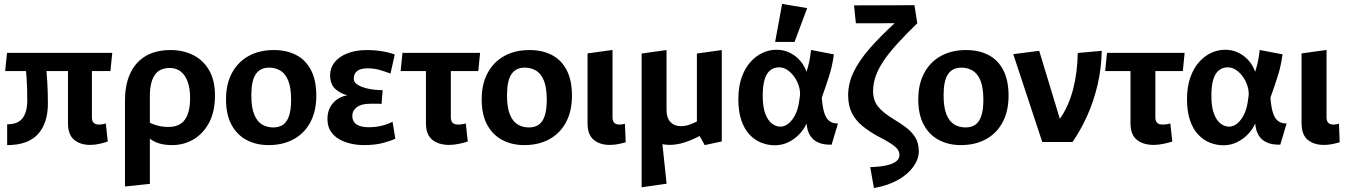

<svg xmlns="http://www.w3.org/2000/svg" viewBox="-20 -718 6820 971"><path d="M16.2 15.8V-89.3Q71.4 -89.3 94.7 -121Q117.9 -152.7 117.9 -210.4Q117.9 -241.6 117.1 -269.6Q116.3 -297.5 114.4 -324.7Q112.6 -351.8 108.8 -379.4L209.4 -403.3Q216.3 -356.9 219.3 -301.2Q222.2 -245.4 222.2 -194.3Q222.2 -95.4 172.1 -39.8Q121.9 15.8 16.2 15.8ZM436.5 14.9Q386.3 14.9 355 -10.9Q323.8 -36.7 323.8 -95V-376.9L444.8 -394.4V-124.2Q444.8 -106 453.6 -97Q462.4 -88.1 479 -88.1Q498.1 -88.1 515 -94L525.1 -2.3Q509.6 3.3 484.7 9.1Q459.7 14.9 436.5 14.9ZM6.1 -358.6 15.4 -450.5H547.7L538.5 -358.6Z M612.1 225.1V-208.7Q612.1 -289.2 638.4 -346.3Q664.7 -403.5 716.1 -434.2Q767.5 -464.9 842.7 -464.9Q906.9 -464.9 957.6 -439.2Q1008.3 -413.5 1037.8 -362.4Q1067.2 -311.4 1067.2 -235.1Q1067.2 -153.7 1037.5 -97.7Q1007.7 -41.7 958.4 -13Q909.2 15.7 851.7 15.7Q814.6 15.7 788.8 8.4Q763.1 1.1 744.6 -11.9Q726.2 -24.9 708.6 -41.2V-114.1Q734.1 -96.6 764.9 -86.3Q795.7 -76 832.3 -76Q888.8 -76 915.1 -113Q941.4 -150.1 941.4 -220.5Q941.4 -270.5 929.2 -304.4Q917 -338.4 894.2 -356.3Q871.3 -374.2 838.8 -374.2Q785.6 -374.2 761.7 -337.4Q737.9 -300.6 737.9 -233.6V211.9Z M1338.2 15.8Q1276.2 15.8 1227.6 -9.8Q1178.9 -35.3 1151 -86.6Q1123 -137.9 1123 -215.5Q1123 -293.5 1153.3 -349.3Q1183.5 -405.2 1237.7 -435Q1291.8 -464.9 1364.7 -464.9Q1430.3 -464.9 1478.5 -439.5Q1526.7 -414.2 1553.2 -362.9Q1579.6 -311.6 1579.6 -233.5Q1579.6 -156.5 1549.9 -100.4Q1520.1 -44.3 1465.9 -14.3Q1411.7 15.8 1338.2 15.8ZM1361.9 -73.5Q1392.3 -73.5 1412.4 -88Q1432.4 -102.5 1442.3 -133.7Q1452.2 -164.8 1452.2 -212.5Q1452.2 -274.9 1437.6 -310.6Q1422.9 -346.3 1397.6 -361.1Q1372.3 -376 1340.9 -376Q1295.9 -376 1273.4 -342.7Q1251 -309.4 1251 -236.5Q1251 -175 1265.6 -139.1Q1280.3 -103.2 1305.4 -88.3Q1330.4 -73.5 1361.9 -73.5Z M1820.1 15.8Q1788.7 15.8 1756.4 8.9Q1724 1.9 1696.7 -13.2Q1669.4 -28.4 1652.7 -53.7Q1636 -78.9 1636 -116.6Q1636 -163.9 1663.6 -196.1Q1691.3 -228.3 1736.3 -236Q1698.9 -246.2 1674.2 -269.6Q1649.5 -292.9 1649.5 -338.7Q1649.5 -375 1672.5 -403.5Q1695.5 -432.1 1737.6 -448.5Q1779.7 -464.9 1835.1 -464.9Q1875.2 -464.9 1913.6 -458.5Q1952 -452.1 1976.5 -442L1954.7 -346Q1932.6 -354.5 1902.9 -363.5Q1873.1 -372.4 1839.5 -372.4Q1803.3 -372.4 1786.2 -358.9Q1769.1 -345.4 1769.1 -319.4Q1769.1 -302 1789 -289.2Q1809 -276.4 1842.4 -269.4Q1875.9 -262.4 1915.2 -261.9L1909.7 -192.7Q1904.2 -193.1 1891.7 -193.4Q1879.1 -193.6 1866.1 -193.6Q1853 -193.6 1844.5 -193.1Q1804.8 -192 1783.2 -175Q1761.6 -157.9 1761.6 -132.3Q1761.6 -103.9 1782.5 -89.2Q1803.4 -74.6 1844.2 -74.6Q1880.8 -74.6 1912.9 -82.7Q1944.9 -90.8 1965.1 -102.6L1979.3 -16.7Q1960.3 -7.1 1919.1 4.4Q1877.9 15.8 1820.1 15.8Z M2251.2 14.9Q2198.9 14.9 2166.5 -10.9Q2134.2 -36.7 2134.2 -95V-379.7L2260 -397.2V-124.2Q2260 -106 2269.1 -97Q2278.2 -88.1 2295.3 -88.1Q2318.2 -88.1 2335.6 -94L2345.7 -2.3Q2329.6 3.3 2302.3 9.1Q2275 14.9 2251.2 14.9ZM2006.1 -358.6 2015.4 -450.5H2408L2398.8 -358.6Z M2631.2 15.8Q2569.2 15.8 2520.6 -9.8Q2471.9 -35.3 2444 -86.6Q2416 -137.9 2416 -215.5Q2416 -293.5 2446.3 -349.3Q2476.5 -405.2 2530.7 -435Q2584.8 -464.9 2657.7 -464.9Q2723.3 -464.9 2771.5 -439.5Q2819.7 -414.2 2846.2 -362.9Q2872.6 -311.6 2872.6 -233.5Q2872.6 -156.5 2842.9 -100.4Q2813.1 -44.3 2758.9 -14.3Q2704.7 15.8 2631.2 15.8ZM2654.9 -73.5Q2685.3 -73.5 2705.4 -88Q2725.4 -102.5 2735.3 -133.7Q2745.2 -164.8 2745.2 -212.5Q2745.2 -274.9 2730.6 -310.6Q2715.9 -346.3 2690.6 -361.1Q2665.3 -376 2633.9 -376Q2588.9 -376 2566.4 -342.7Q2544 -309.4 2544 -236.5Q2544 -175 2558.6 -139.1Q2573.3 -103.2 2598.4 -88.3Q2623.4 -73.5 2654.9 -73.5Z M3064.1 14.9Q3013.9 14.9 2982.6 -10.9Q2951.4 -36.7 2951.4 -95V-447.9L3077.7 -465.4V-124.2Q3077.7 -106 3086.5 -97Q3095.4 -88.1 3111.9 -88.1Q3128.9 -88.1 3140.5 -92.4L3144.2 1.5Q3129.7 6 3108.3 10.4Q3086.8 14.9 3064.1 14.9Z M3327.8 -10 3351.2 211.1 3224.9 229.1V-222.2H3327.8ZM3544 15.8 3518.1 -30.2Q3497.6 -19.2 3472.2 -8.6Q3446.8 2 3420.1 8.4Q3393.3 14.7 3368 14.7Q3327.1 14.7 3294.7 -0.1Q3262.3 -15 3243.6 -45.3Q3224.9 -75.6 3224.9 -121.1V-447.3L3350.8 -464.9V-162.2Q3350.8 -121.6 3370.8 -100.8Q3390.8 -79.9 3423.5 -79.9Q3444.9 -79.9 3466.1 -87.3Q3487.3 -94.8 3504.4 -103.4V-447.3L3630.2 -464.9V-2.7Z M3898.7 16.7Q3863.1 16.7 3829.9 3.6Q3796.7 -9.5 3770.5 -37.4Q3744.3 -65.3 3729.2 -109.6Q3714 -154 3714 -216Q3714 -279.3 3730.7 -326.2Q3747.3 -373 3775.1 -404.2Q3802.8 -435.4 3836.8 -450.8Q3870.8 -466.3 3905.5 -466.3Q3940.3 -466.3 3966.8 -454.6Q3993.3 -443 4012.3 -425.5Q4031.3 -407.9 4042.7 -389Q4054.1 -370 4058.7 -354.9Q4066.5 -378.9 4072.2 -404.6Q4077.8 -430.3 4081.7 -465.3L4197.1 -443.1Q4189.9 -386.7 4173.2 -333.6Q4156.4 -280.6 4136 -224.3Q4139.7 -173.3 4149.6 -144.5Q4159.5 -115.8 4176.7 -104.5Q4193.8 -93.1 4217.8 -93.6L4185.8 13.5Q4166.4 14.6 4145.4 10.9Q4124.5 7.2 4105.8 -3.9Q4087.2 -15 4074.7 -36.6Q4062.3 -58.3 4058.9 -93.1Q4046 -63.7 4021.7 -38.6Q3997.5 -13.5 3966 1.6Q3934.5 16.7 3898.7 16.7ZM3926.6 -77.5Q3959.7 -77.5 3987.7 -114.6Q4015.7 -151.8 4022.9 -215.1Q4023.9 -221.3 4024.8 -227.9Q4025.7 -234.6 4026.2 -240.3Q4026.5 -265.1 4017.9 -289.2Q4009.3 -313.2 3994.2 -333.2Q3979.1 -353.2 3960.3 -365.3Q3941.4 -377.4 3920.2 -377.4Q3894 -377.4 3875.2 -362.4Q3856.4 -347.4 3846.9 -315.7Q3837.3 -284.1 3837.3 -234.9Q3837.3 -176.9 3850.5 -142.4Q3863.7 -107.9 3884.3 -92.7Q3905 -77.5 3926.6 -77.5ZM3900.1 -505.9 3935.4 -698.2 4062.1 -676.9 3998.2 -505.9Z M4399.8 233 4380.9 127.4Q4430.9 125.5 4463.5 118.3Q4496 111 4512.4 97.9Q4528.8 84.8 4528.8 66.3Q4528.8 49.5 4518.8 36.4Q4508.8 23.3 4484.6 7.5Q4460.4 -8.3 4417.2 -30.4Q4374.9 -53.6 4341.4 -81Q4307.9 -108.4 4288.6 -145.9Q4269.3 -183.5 4269.3 -236.4Q4269.3 -296.9 4297.6 -355.1Q4325.9 -413.3 4378.8 -473.6Q4431.6 -533.9 4504.7 -600.6L4308.4 -600.2L4299.1 -690.8L4604.7 -691.7L4618.9 -600.6Q4560.2 -543.5 4517.9 -496.8Q4475.5 -450.1 4448.6 -410Q4421.6 -369.9 4408.6 -332.6Q4395.5 -295.3 4395.5 -256.9Q4395.5 -211.3 4419.7 -180.1Q4443.9 -148.9 4499.5 -115.3Q4533.5 -95.2 4562.4 -73.3Q4591.4 -51.4 4609 -22.8Q4626.6 5.8 4626.6 47.4Q4626.6 85.9 4599.8 124.1Q4573.1 162.3 4522.6 191.3Q4472.2 220.3 4399.8 233Z M4839.2 15.8Q4777.2 15.8 4728.6 -9.8Q4679.9 -35.3 4652 -86.6Q4624 -137.9 4624 -215.5Q4624 -293.5 4654.3 -349.3Q4684.5 -405.2 4738.7 -435Q4792.8 -464.9 4865.7 -464.9Q4931.3 -464.9 4979.5 -439.5Q5027.7 -414.2 5054.2 -362.9Q5080.6 -311.6 5080.6 -233.5Q5080.6 -156.5 5050.9 -100.4Q5021.1 -44.3 4966.9 -14.3Q4912.7 15.8 4839.2 15.8ZM4862.9 -73.5Q4893.3 -73.5 4913.4 -88Q4933.4 -102.5 4943.3 -133.7Q4953.2 -164.8 4953.2 -212.5Q4953.2 -274.9 4938.6 -310.6Q4923.9 -346.3 4898.6 -361.1Q4873.3 -376 4841.9 -376Q4796.9 -376 4774.4 -342.7Q4752 -309.4 4752 -236.5Q4752 -175 4766.6 -139.1Q4781.3 -103.2 4806.4 -88.3Q4831.4 -73.5 4862.9 -73.5Z M5251 0 5104.4 -444.1 5235.5 -461.1 5340 -117Q5383.9 -179.4 5406.3 -264.1Q5428.7 -348.9 5430.6 -450L5552 -461.1Q5549.7 -368.7 5530.2 -286.6Q5510.7 -204.5 5478.5 -133Q5446.3 -61.5 5404.2 0Z M5814.2 14.9Q5761.9 14.9 5729.5 -10.9Q5697.2 -36.7 5697.2 -95V-379.7L5823 -397.2V-124.2Q5823 -106 5832.1 -97Q5841.2 -88.1 5858.3 -88.1Q5881.2 -88.1 5898.6 -94L5908.7 -2.3Q5892.6 3.3 5865.3 9.1Q5838 14.9 5814.2 14.9ZM5569.1 -358.6 5578.4 -450.5H5971L5961.8 -358.6Z M6167.7 16.7Q6132.1 16.7 6098.9 3.6Q6065.7 -9.5 6039.5 -37.4Q6013.3 -65.3 5998.2 -109.6Q5983 -154 5983 -216Q5983 -279.3 5999.7 -326.2Q6016.3 -373 6044.1 -404.2Q6071.8 -435.4 6105.8 -450.8Q6139.8 -466.3 6174.5 -466.3Q6209.3 -466.3 6235.8 -454.6Q6262.3 -443 6281.3 -425.5Q6300.3 -407.9 6311.7 -389Q6323.1 -370 6327.7 -354.9Q6335.5 -378.9 6341.2 -404.6Q6346.8 -430.3 6350.7 -465.3L6466.1 -443.1Q6458.9 -386.7 6442.2 -333.6Q6425.4 -280.6 6405 -224.3Q6408.7 -173.3 6418.6 -144.5Q6428.5 -115.8 6445.7 -104.5Q6462.8 -93.1 6486.8 -93.6L6454.8 13.5Q6435.4 14.6 6414.4 10.9Q6393.5 7.2 6374.8 -3.9Q6356.2 -15 6343.7 -36.6Q6331.3 -58.3 6327.9 -93.1Q6315 -63.7 6290.7 -38.6Q6266.5 -13.5 6235 1.6Q6203.5 16.7 6167.7 16.7ZM6195.6 -77.5Q6228.7 -77.5 6256.7 -114.6Q6284.7 -151.8 6291.9 -215.1Q6292.9 -221.3 6293.8 -227.9Q6294.7 -234.6 6295.2 -240.3Q6295.5 -265.1 6286.9 -289.2Q6278.3 -313.2 6263.2 -333.2Q6248.1 -353.2 6229.3 -365.3Q6210.4 -377.4 6189.2 -377.4Q6163 -377.4 6144.2 -362.4Q6125.4 -347.4 6115.9 -315.7Q6106.3 -284.1 6106.3 -234.9Q6106.3 -176.9 6119.5 -142.4Q6132.7 -107.9 6153.3 -92.7Q6174 -77.5 6195.6 -77.5Z M6675.1 14.9Q6624.9 14.9 6593.6 -10.9Q6562.4 -36.7 6562.4 -95V-447.9L6688.7 -465.4V-124.2Q6688.7 -106 6697.5 -97Q6706.4 -88.1 6722.9 -88.1Q6739.9 -88.1 6751.5 -92.4L6755.2 1.5Q6740.7 6 6719.3 10.4Q6697.8 14.9 6675.1 14.9Z"/></svg>

Font: Ancizar Sans Thin
Style: Regular
Weight: 100
Designer: Cesar Puertas, Viviana Monsalve, Julian Moncada, Julian Prieto, Jose Castro, Mariel Hernandez, Felipe Aragon, Sara Alarc
Version: Version 8.100